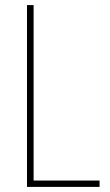

<svg xmlns="http://www.w3.org/2000/svg" viewBox="-20 -734 431 754"><path d="M86 0H371V-25H112V-714H86Z"/></svg>

Font: Noto Sans Armenian Condensed Thin
Style: Regular
Weight: 100
Width: 3
Designer: Monotype Design Team
Foundry: Monotype Imaging Inc.
Version: Version 2.008